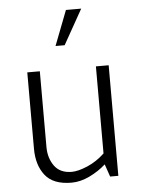

<svg xmlns="http://www.w3.org/2000/svg" viewBox="-54 -785 620 839"><g transform="rotate(-5 256.5 -365.0)"><path d="M267 -742H334L248 -589H208ZM432 -485V0H396L377 -55Q346 -27 305.5 -7.5Q265 12 226 12Q146 12 110.5 -33Q75 -78 75 -150V-485H130V-153Q130 -104 155 -69.5Q180 -35 231 -35Q259 -35 300 -52.5Q341 -70 376 -103V-485Z"/></g></svg>

Font: Palanquin ExtraLight
Style: Regular
Weight: 275
Designer: Pria Ravichandran
Version: Version 1.001